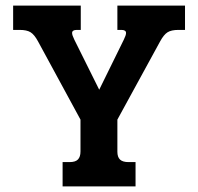

<svg xmlns="http://www.w3.org/2000/svg" viewBox="-20 -667 709 687"><path d="M204 -87H229Q250 -87 259 -96.5Q268 -106 268 -125V-239L116 -519Q103 -543 89.5 -551.5Q76 -560 50 -560H27V-647H269V-560H255Q238 -560 238 -549Q238 -541 246 -525L335 -346L423 -525Q431 -541 431 -549Q431 -560 414 -560H400V-647H642V-560H619Q593 -560 579.5 -551.5Q566 -543 553 -519L400 -239V-124Q400 -105 409.5 -96Q419 -87 440 -87H465V0H204Z"/></svg>

Font: Pridi Medium
Style: Regular
Weight: 500
Designer: Katatrad Team
Foundry: CadsonDemak
Version: Version 1.001